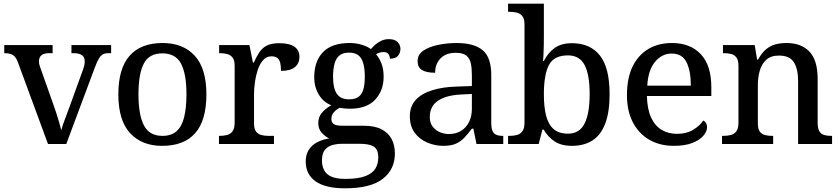

<svg xmlns="http://www.w3.org/2000/svg" viewBox="-20 -780 4546 1040"><path d="M78 -440Q71 -460 61.5 -471.5Q52 -483 38 -487.5Q24 -492 3 -492V-536H265V-492H246Q219 -492 205 -481Q191 -470 191 -447Q191 -438 193.5 -428.5Q196 -419 200 -409L267 -220Q276 -196 284.5 -169Q293 -142 300.5 -117Q308 -92 312 -74Q317 -96 331.5 -134Q346 -172 358 -205L429 -401Q434 -414 436.5 -426Q439 -438 439 -447Q439 -471 423.5 -481.5Q408 -492 378 -492H367V-536H582V-492H568Q550 -492 538 -486Q526 -480 516 -463.5Q506 -447 494 -415L339 0H240Z M858 10Q748 10 684.5 -59Q621 -128 621 -269Q621 -409 682 -478Q743 -547 861 -547Q972 -547 1035 -478Q1098 -409 1098 -269Q1098 -128 1037.5 -59Q977 10 858 10ZM860 -44Q908 -44 936.5 -69.5Q965 -95 977.5 -145.5Q990 -196 990 -269Q990 -380 960.5 -435.5Q931 -491 859 -491Q788 -491 759 -435.5Q730 -380 730 -269Q730 -158 759.5 -101Q789 -44 860 -44Z M1166 0V-44H1169Q1192 -44 1210.5 -49Q1229 -54 1240 -69.5Q1251 -85 1251 -116V-424Q1251 -454 1239.5 -468.5Q1228 -483 1210 -487.5Q1192 -492 1170 -492H1167V-536H1331L1350 -441H1355Q1368 -471 1383.5 -495Q1399 -519 1424 -532.5Q1449 -546 1493 -546Q1548 -546 1575 -527Q1602 -508 1602 -472Q1602 -438 1578 -417Q1554 -396 1502 -396Q1502 -424 1497.5 -441Q1493 -458 1481.5 -466.5Q1470 -475 1450 -475Q1423 -475 1404.5 -453.5Q1386 -432 1375.5 -399.5Q1365 -367 1360.5 -332.5Q1356 -298 1356 -271V-111Q1356 -82 1367 -67.5Q1378 -53 1396 -48.5Q1414 -44 1435 -44H1464V0Z M1849 240Q1742 240 1689 202Q1636 164 1636 95Q1636 57 1653 31Q1670 5 1699 -10Q1728 -25 1763 -30Q1742 -40 1723 -60.5Q1704 -81 1704 -114Q1704 -144 1721.5 -166.5Q1739 -189 1774 -210Q1731 -227 1706.5 -268Q1682 -309 1682 -362Q1682 -448 1729.5 -497.5Q1777 -547 1874 -547Q1910 -547 1941.5 -537Q1973 -527 1989 -514Q2000 -527 2014.5 -539.5Q2029 -552 2047 -560Q2065 -568 2087 -568Q2118 -568 2133.5 -552.5Q2149 -537 2149 -515Q2149 -494 2136 -478Q2123 -462 2092 -462Q2092 -475 2084.5 -486.5Q2077 -498 2058 -498Q2046 -498 2036 -495Q2026 -492 2017 -486Q2035 -465 2046.5 -435.5Q2058 -406 2058 -364Q2058 -290 2012.5 -240.5Q1967 -191 1874 -191Q1862 -191 1846 -192.5Q1830 -194 1820 -196Q1802 -187 1788.5 -172Q1775 -157 1775 -135Q1775 -118 1787 -108.5Q1799 -99 1834 -99H1949Q2010 -99 2047 -79.5Q2084 -60 2101.5 -26.5Q2119 7 2119 51Q2119 138 2053 189Q1987 240 1849 240ZM1851 189Q1920 189 1959 174Q1998 159 2013.5 133Q2029 107 2029 72Q2029 29 2004.5 14Q1980 -1 1932 -1H1830Q1804 -1 1779.5 6Q1755 13 1739.5 32Q1724 51 1724 90Q1724 119 1735.5 141.5Q1747 164 1774.5 176.5Q1802 189 1851 189ZM1871 -242Q1903 -242 1921.5 -255Q1940 -268 1948 -295.5Q1956 -323 1956 -365Q1956 -408 1947.5 -437.5Q1939 -467 1920.5 -481Q1902 -495 1870 -495Q1839 -495 1820 -480.5Q1801 -466 1792.5 -436.5Q1784 -407 1784 -364Q1784 -302 1804.5 -272Q1825 -242 1871 -242Z M2381 10Q2337 10 2295 -7.5Q2253 -25 2226.5 -60.5Q2200 -96 2200 -151Q2200 -204 2231.5 -238.5Q2263 -273 2320.5 -291Q2378 -309 2453 -311L2536 -314V-373Q2536 -409 2530.5 -436Q2525 -463 2506.5 -478.5Q2488 -494 2449 -494Q2395 -494 2366 -463.5Q2337 -433 2337 -386Q2290 -386 2266 -400.5Q2242 -415 2242 -449Q2242 -485 2273.5 -506Q2305 -527 2354 -537Q2403 -547 2453 -547Q2548 -547 2594.5 -508Q2641 -469 2641 -374V-116Q2641 -88 2647 -72.5Q2653 -57 2667 -50.5Q2681 -44 2703 -44H2706V0H2561L2544 -83H2536Q2515 -55 2495 -34Q2475 -13 2449 -1.5Q2423 10 2381 10ZM2411 -54Q2449 -54 2477 -71Q2505 -88 2520.5 -119Q2536 -150 2536 -191V-271L2476 -268Q2396 -264 2352 -234Q2308 -204 2308 -146Q2308 -115 2323 -95Q2338 -75 2361.5 -64.5Q2385 -54 2411 -54Z M3078 10Q3020 10 2983.5 -14.5Q2947 -39 2925 -78H2918L2898 0H2732V-44H2740Q2762 -44 2780.5 -49Q2799 -54 2810 -69.5Q2821 -85 2821 -116V-648Q2821 -678 2809.5 -692.5Q2798 -707 2780 -711.5Q2762 -716 2740 -716H2732V-760H2926V-579Q2926 -562 2925.5 -536Q2925 -510 2924 -486Q2923 -462 2921 -450H2926Q2949 -495 2985 -520.5Q3021 -546 3078 -546Q3177 -546 3229.5 -479.5Q3282 -413 3282 -269Q3282 -173 3258.5 -111Q3235 -49 3189.5 -19.5Q3144 10 3078 10ZM3057 -56Q3119 -56 3146.5 -111Q3174 -166 3174 -270Q3174 -376 3146.5 -428Q3119 -480 3056 -480Q2981 -480 2953.5 -428Q2926 -376 2926 -269Q2926 -201 2938 -153.5Q2950 -106 2978.5 -81Q3007 -56 3057 -56Z M3630 10Q3555 10 3498 -22.5Q3441 -55 3408.5 -116.5Q3376 -178 3376 -264Q3376 -358 3407 -420.5Q3438 -483 3492.5 -515Q3547 -547 3620 -547Q3719 -547 3776 -486.5Q3833 -426 3833 -307V-260H3484Q3486 -188 3507 -143Q3528 -98 3564 -76.5Q3600 -55 3647 -55Q3699 -55 3735 -77Q3771 -99 3789 -127Q3798 -124 3804 -114Q3810 -104 3810 -91Q3810 -69 3790.5 -45.5Q3771 -22 3731 -6Q3691 10 3630 10ZM3722 -316Q3722 -396 3698.5 -443Q3675 -490 3618 -490Q3566 -490 3528.5 -445.5Q3491 -401 3486 -316Z M3891 0V-44H3898Q3921 -44 3939.5 -49Q3958 -54 3969 -69.5Q3980 -85 3980 -116V-424Q3980 -454 3969 -468.5Q3958 -483 3940.5 -487.5Q3923 -492 3901 -492H3896V-536H4068L4081 -457H4086Q4107 -495 4130.5 -514Q4154 -533 4181.5 -540Q4209 -547 4241 -547Q4320 -547 4364.5 -500.5Q4409 -454 4409 -351V-116Q4409 -85 4418 -69.5Q4427 -54 4443.5 -49Q4460 -44 4482 -44H4487V0H4303V-342Q4303 -407 4280 -443Q4257 -479 4199 -479Q4156 -479 4131 -456.5Q4106 -434 4095.5 -397.5Q4085 -361 4085 -318V-111Q4085 -82 4095.5 -67.5Q4106 -53 4123.5 -48.5Q4141 -44 4163 -44H4168V0Z"/></svg>

Font: ET Text
Style: Regular
Weight: 470
Designer: Monotype Design Team
Foundry: Monotype Imaging Inc.
Version: Version 2.009